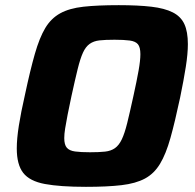

<svg xmlns="http://www.w3.org/2000/svg" viewBox="-20 -716 755 744"><path d="M313 8Q213 8 154 -3Q95 -14 70 -46Q45 -78 45 -141Q45 -178 53 -229Q61 -280 77 -350Q97 -444 115 -507Q133 -570 155.5 -607.5Q178 -645 213.5 -664.5Q249 -684 303.5 -690Q358 -696 440 -696Q515 -696 566.5 -690Q618 -684 649.5 -668Q681 -652 694.5 -622.5Q708 -593 708 -545Q708 -508 700 -457Q692 -406 678 -338Q658 -244 640.5 -181.5Q623 -119 600 -81Q577 -43 541.5 -24Q506 -5 451 1.5Q396 8 313 8ZM329 -126Q364 -126 387 -128.5Q410 -131 425.5 -142Q441 -153 452 -176Q463 -199 473 -239.5Q483 -280 497 -344Q510 -403 517 -442.5Q524 -482 524 -506Q524 -533 514.5 -544.5Q505 -556 482.5 -559Q460 -562 424 -562Q388 -562 365.5 -559.5Q343 -557 327.5 -546Q312 -535 301.5 -512Q291 -489 281 -448.5Q271 -408 257 -344Q248 -303 242 -271.5Q236 -240 232.5 -218.5Q229 -197 229 -181Q229 -155 239 -143.5Q249 -132 271 -129Q293 -126 329 -126Z"/></svg>

Font: Saira SemiExpanded
Style: Bold Italic
Weight: 700
Width: 6
Italic angle: -12°
Designer: Hector Gatti with collaboration of the Omnibus-Type team
Foundry: Omnibus-Type
Version: Version 1.101